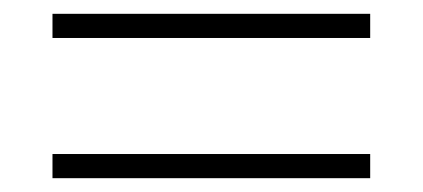

<svg xmlns="http://www.w3.org/2000/svg" viewBox="-20 -575 612 278"><path d="M56 -520V-555H516V-520ZM56 -317V-352H516V-317Z"/></svg>

Font: Noto Sans Kannada UI ExtraLight
Style: Regular
Weight: 200
Designer: Jelle Bosma - Monotype Design Team
Foundry: Monotype Imaging Inc.
Version: Version 2.005; ttfautohint (v1.8.4.7-5d5b)